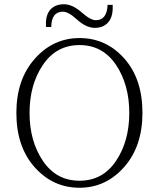

<svg xmlns="http://www.w3.org/2000/svg" viewBox="-20 -868 746 903"><path d="M510 -845V-831Q510 -786 487.5 -761.5Q465 -737 426 -737Q385 -737 341 -777Q302 -813 276 -813Q222 -813 221 -741H197Q196 -743 196 -756Q196 -801 218.5 -824.5Q241 -848 281 -848Q320 -848 364 -810Q405 -773 431 -773Q483 -773 486 -845ZM354 -689Q479 -689 564.5 -593Q650 -497 650 -337Q650 -180 564 -82.5Q478 15 354 15Q229 15 143 -81.5Q57 -178 57 -337Q57 -494 143.5 -591.5Q230 -689 354 -689ZM182 -563Q119 -470 119 -337Q119 -204 182 -111Q245 -18 354 -18Q463 -18 525.5 -111Q588 -204 588 -337Q588 -470 525.5 -563Q463 -656 354 -656Q245 -656 182 -563Z"/></svg>

Font: TypoPRO Source Serif Pro
Style: Regular
Weight: 300
Designer: Frank Grießhammer
Foundry: Adobe Systems Incorporated
Version: Version 1.017;PS (version unavailable);hotconv 1.0.79;makeot